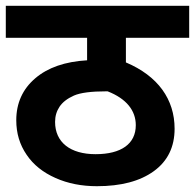

<svg xmlns="http://www.w3.org/2000/svg" viewBox="-20 -642 672 662"><path d="M632.3 -622.1H0V-511.7H280.3V-434.1C204.6 -429.7 145 -409.2 101.6 -372.1C58.1 -335 36.1 -286.6 36.1 -227.5C36.1 -182.6 47.9 -143.1 71.8 -108.4C95.2 -73.7 128.4 -47.4 171.4 -28.3C213.9 -9.3 261.7 0 314 0C397 0 462.4 -17.1 510.3 -51.8C558.1 -86.4 582 -135.3 582 -198.2C582 -299.3 524.9 -379.9 414.1 -426.8V-511.7H632.3ZM351.1 -327.1C416 -301.8 448.2 -260.7 448.2 -210.4C448.2 -146 397.9 -110.4 309.6 -110.4C222.2 -110.4 169.9 -151.4 169.9 -221.7C169.9 -241.7 175.3 -259.3 185.5 -274.4C195.8 -289.6 211.9 -302.2 234.9 -312.5C257.3 -322.3 294.4 -327.1 346.2 -327.1Z"/></svg>

Font: Noto Reveo Sans
Style: Bold
Weight: 700
Designer: Monotype Design team
Foundry: Monotype Imaging Inc.
Version: Version 1.04